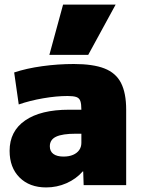

<svg xmlns="http://www.w3.org/2000/svg" viewBox="-20 -810 615 840"><path d="M182 10Q109 10 65.5 -33.5Q22 -77 22 -150Q22 -236 90 -283Q158 -330 282 -330H336Q336 -355 331.5 -368Q327 -381 314 -385.5Q301 -390 276 -390Q227 -390 169 -380Q111 -370 62 -353L42 -493Q96 -511 165 -520.5Q234 -530 303 -530Q387 -530 437 -510.5Q487 -491 509.5 -447Q532 -403 532 -330V0H346L344 -60H342Q313 -27 271 -8.5Q229 10 182 10ZM258 -125Q282 -125 299.5 -132.5Q317 -140 326.5 -153.5Q336 -167 336 -185V-225H312Q253 -225 225.5 -212Q198 -199 198 -170Q198 -148 213.5 -136.5Q229 -125 258 -125ZM366 -570H196L256 -790H486Z"/></svg>

Font: M PLUS 1 Black
Style: Regular
Weight: 900
Designer: Coji Morishita
Foundry: UNDERFOREST DESIGN
Version: Version 1.001